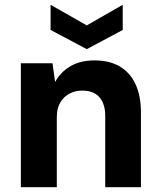

<svg xmlns="http://www.w3.org/2000/svg" viewBox="-20 -781 675 801"><path d="M67 0V-517H199L210 -439Q232 -480 273.5 -504.5Q315 -529 375 -529Q437 -529 480 -503.5Q523 -478 545.5 -429.5Q568 -381 568 -312V0H419V-298Q419 -347 395 -375Q371 -403 323 -403Q293 -403 269 -390Q245 -377 231 -352.5Q217 -328 217 -292V0ZM342 -576 191 -656V-761L342 -675L492 -761V-656Z"/></svg>

Font: DM Sans 11pt Black
Style: Regular
Weight: 900
Version: Version 4.004;gftools[0.9.30]